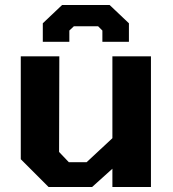

<svg xmlns="http://www.w3.org/2000/svg" viewBox="-20 -747 693 767"><path d="M151 -580V-654L228 -727H418L495 -654V-580H389V-625L372 -642H275L257 -625V-580ZM174 0 63 -111V-522H217L216 -140L255 -99H326L429 -195V-522H583V0H429V-73L348 0Z"/></svg>

Font: Tomorrow SemiBold
Style: Regular
Weight: 600
Designer: Tony de Marco, Monica Rizzolli
Foundry: Just in Type
Version: Version 2.002